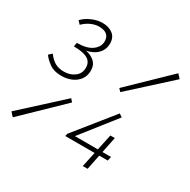

<svg xmlns="http://www.w3.org/2000/svg" viewBox="-158 -793 927 935"><g transform="rotate(30 305.5 -326.0)"><path d="M112 -328Q71 -328 45 -347Q19 -366 6 -385L24 -401Q41 -377 62 -364.5Q83 -352 114 -352Q148 -352 173 -370.5Q198 -389 198 -422Q198 -454 172.5 -468.5Q147 -483 95 -483L99 -505Q155 -505 184 -526.5Q213 -548 213 -579Q213 -603 198 -615.5Q183 -628 154 -628Q133 -628 110 -618Q87 -608 67 -588L51 -605Q71 -626 101 -639Q131 -652 160 -652Q195 -652 218 -634.5Q241 -617 241 -582Q241 -549 218.5 -525.5Q196 -502 152 -493V-495Q183 -491 204.5 -472.5Q226 -454 226 -422Q226 -392 210.5 -371Q195 -350 169.5 -339Q144 -328 112 -328ZM10 -35 -10 -57 210 -258 224 -242ZM402 -403 388 -418 601 -624 621 -602ZM424 0 466 -196H491L451 0ZM277 -84 280 -98 452 -312 470 -300 318 -107H521L516 -84Z"/></g></svg>

Font: SourceCodeVF
Style: Italic
Weight: 200
Italic angle: -11°
Monospace: yes
Designer: Paul D. Hunt, Teo Tuominen
Foundry: Adobe
Version: Version 1.026;hotconv 1.1.0;makeotfexe 2.6.0